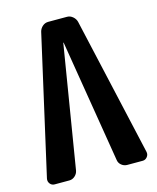

<svg xmlns="http://www.w3.org/2000/svg" viewBox="-110 -807 721 884"><g transform="rotate(-15 250.0 -365.0)"><path d="M337.9 -695.3 487.3 -35.2Q490.2 -21.5 481.4 -10.7Q472.7 0 460 0H385.7Q371.1 0 358.9 -9.8Q346.7 -19.5 344.7 -35.2L249 -619.1Q249 -620.1 248 -620.1Q247.1 -620.1 247.1 -619.1L151.4 -35.2Q148.4 -20.5 136.7 -10.3Q125 0 110.4 0H40Q26.4 0 18.1 -10.7Q9.8 -21.5 12.7 -35.2L162.1 -695.3Q166 -710 177.7 -720.2Q189.5 -730.5 205.1 -730.5H294.9Q309.6 -730.5 321.8 -720.2Q334 -710 337.9 -695.3Z"/></g></svg>

Font: Rounded-L Mgen+ 1m bold
Style: Bold
Weight: 700
Designer: [Source Han Sans]
Ryoko NISHIZUKA  (kana & ideographs); Paul D. Hunt (Latin, Greek & Cyrillic); Wenlong ZHANG  (bopomofo
Version: Version 1.059.20150602